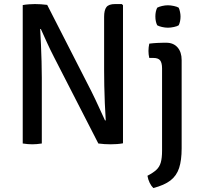

<svg xmlns="http://www.w3.org/2000/svg" viewBox="-20 -707 994 946"><path d="M92 -682Q104.5 -684.5 122.5 -685.8Q140.5 -687 152 -687Q165 -687 181.5 -686Q198 -685 212.5 -683L186 -565L178 -564Q180 -530 181.8 -488.2Q183.5 -446.5 184.8 -403.8Q186 -361 186 -324V0Q173 2 161 3Q149 4 139 4Q129.5 4 117 3Q104.5 2 92 0ZM246 -426Q227 -463 211.2 -497.8Q195.5 -532.5 181 -564.5L134 -622L212.5 -683L430 -257.5Q449.5 -218.5 466.2 -181.5Q483 -144.5 497.5 -113.5L547.5 -61.5L464.5 0ZM586 -681.5V-1Q574 1.5 557 2.8Q540 4 525 4Q510.5 4 494.8 3Q479 2 464.5 0L492.5 -113L501 -114Q498.5 -153.5 496.5 -197.5Q494.5 -241.5 493.8 -284Q493 -326.5 493 -361V-624Q493 -657.5 504.5 -672.2Q516 -687 547 -687H580ZM875 24Q875 82.5 862.5 120.8Q850 159 819.8 182.2Q789.5 205.5 735.5 219.5Q725.5 210 717.5 193.8Q709.5 177.5 706.5 159Q734.5 144.5 750.2 130Q766 115.5 772.2 93.5Q778.5 71.5 778.5 35.5V-370Q778.5 -397 769.2 -409.2Q760 -421.5 735.5 -421.5H715.5Q711.5 -438.5 711.5 -456Q711.5 -465 712.5 -473.8Q713.5 -482.5 715.5 -492Q735.5 -494.5 755.2 -495.5Q775 -496.5 787 -496.5H799Q834.5 -496.5 854.8 -473.5Q875 -450.5 875 -411ZM745.5 -626Q745.5 -650.5 754.5 -669Q763.5 -674 778.5 -677.5Q793.5 -681 807.5 -681Q820.5 -681 836.8 -677.5Q853 -674 860.5 -669Q864.5 -660.5 867 -648.2Q869.5 -636 869.5 -626Q869.5 -601 860.5 -582.5Q853.5 -577.5 837 -574Q820.5 -570.5 807.5 -570.5Q793.5 -570.5 778.2 -574Q763 -577.5 754.5 -582.5Q745.5 -601 745.5 -626Z"/></svg>

Font: Signika Negative Light
Style: Regular
Weight: 400
Version: Version 2.001